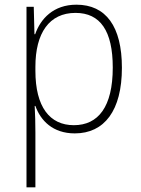

<svg xmlns="http://www.w3.org/2000/svg" viewBox="-20 -559 603 819"><path d="M93 240H131V7C131 -31 130 -71 128 -107H131C153 -45 205 10 299 10C425 10 500 -87 500 -270C500 -446 432 -539 306 -539C208 -539 153 -479 130 -413H127L124 -530H93ZM295 -25C192 -25 131 -103 131 -257V-274C131 -418 190 -504 302 -504C408 -504 461 -427 461 -271C461 -103 399 -25 295 -25Z"/></svg>

Font: Noto Sans Mono SemiCondensed ExtraLight
Style: Regular
Weight: 200
Width: 4
Designer: Monotype Design Team
Foundry: Monotype Imaging Inc.
Version: Version 2.014